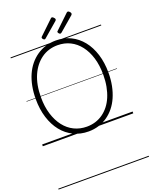

<svg xmlns="http://www.w3.org/2000/svg" viewBox="-291 -1391 1597 2024"><g transform="rotate(-20 507.5 -379.0)"><path d="M509 19Q418 19 342.5 -17.5Q267 -54 213 -121.5Q159 -189 129.5 -283Q100 -377 100 -491Q100 -568 113 -635.5Q126 -703 151 -759.5Q176 -816 212.5 -860.5Q249 -905 295 -936.5Q341 -968 394.5 -984.5Q448 -1001 509 -1001Q600 -1001 674.5 -964.5Q749 -928 803 -861Q857 -794 886.5 -700Q916 -606 916 -492Q916 -415 902.5 -347.5Q889 -280 864 -223Q839 -166 803 -121.5Q767 -77 721.5 -45.5Q676 -14 622.5 2.5Q569 19 509 19ZM509 -35Q560 -35 605.5 -49Q651 -63 690 -90.5Q729 -118 760 -157.5Q791 -197 812.5 -248Q834 -299 845.5 -360Q857 -421 857 -492Q857 -597 831.5 -681Q806 -765 759.5 -825Q713 -885 649.5 -916.5Q586 -948 509 -948Q458 -948 412 -934Q366 -920 327 -892Q288 -864 257 -825Q226 -786 203.5 -735Q181 -684 169.5 -623Q158 -562 158 -491Q158 -386 184 -302Q210 -218 256.5 -158Q303 -98 367.5 -66.5Q432 -35 509 -35ZM405 -1052Q397 -1052 388.5 -1061Q380 -1070 380 -1077Q380 -1079 380.5 -1082Q381 -1085 385 -1089L538 -1235Q542 -1239 545 -1241.5Q548 -1244 553 -1244Q560 -1244 567 -1238.5Q574 -1233 579.5 -1225.5Q585 -1218 585 -1212Q585 -1207 583.5 -1204Q582 -1201 577 -1196L418 -1059Q414 -1056 411 -1054Q408 -1052 405 -1052ZM582 -1052Q574 -1052 565.5 -1061Q557 -1070 557 -1077Q557 -1079 557.5 -1082.5Q558 -1086 563 -1089L716 -1235Q720 -1239 723.5 -1241.5Q727 -1244 732 -1244Q739 -1244 746 -1238.5Q753 -1233 758 -1225.5Q763 -1218 763 -1212Q763 -1207 761.5 -1204Q760 -1201 756 -1196L596 -1059Q591 -1056 588 -1054Q585 -1052 582 -1052ZM0 476H1015V486H0ZM0 -20H1015V0H0ZM0 -505H1015V-500H0ZM0 -996H1015V-986H0Z"/></g></svg>

Font: Playwrite PL Guides
Style: Regular
Weight: 400
Designer: Veronika Burian, José Scaglione
Foundry: TypeTogether
Version: Version 1.003